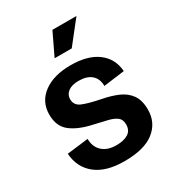

<svg xmlns="http://www.w3.org/2000/svg" viewBox="-191 -907 941 1030"><g transform="rotate(-30 279.5 -392.0)"><path d="M277 10Q163 10 100.5 -40Q38 -90 32 -177L164 -193Q164 -144 195 -115Q226 -86 282 -86Q328 -86 355 -103Q382 -120 382 -157Q382 -188 362 -203Q342 -218 306.5 -226Q271 -234 225 -245Q143 -263 97 -299.5Q51 -336 51 -408Q51 -488 114 -534.5Q177 -581 282 -581Q387 -581 447.5 -536Q508 -491 514 -411L384 -394Q384 -438 356.5 -462.5Q329 -487 277 -487Q235 -487 212 -469.5Q189 -452 189 -424Q189 -386 226 -370.5Q263 -355 339 -340Q391 -330 432.5 -312Q474 -294 498.5 -260Q523 -226 523 -167Q523 -87 461.5 -38.5Q400 10 277 10ZM227 -656 293 -794H442L333 -656Z"/></g></svg>

Font: BDO Grotesk DemiBold
Style: Regular
Weight: 600
Designer: Deni Anggara
Foundry: Lokal Container
Version: Version 2.000